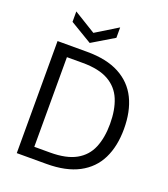

<svg xmlns="http://www.w3.org/2000/svg" viewBox="-160 -1014 988 1127"><g transform="rotate(20 334.5 -450.5)"><path d="M77 0V-700H262Q384 -700 463.5 -657.5Q543 -615 581.5 -536.5Q620 -458 620 -348Q620 -240 581.5 -162Q543 -84 463.5 -42Q384 0 262 0ZM161 -70H260Q361 -70 421 -103.5Q481 -137 507 -199.5Q533 -262 533 -348Q533 -436 507 -499Q481 -562 421 -596Q361 -630 260 -630H161ZM258 -754 121 -836V-901L258 -817L395 -901V-836Z"/></g></svg>

Font: DM Sans 10pt
Style: Regular
Weight: 400
Version: Version 4.004;gftools[0.9.30]